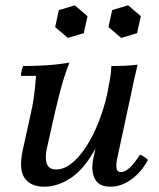

<svg xmlns="http://www.w3.org/2000/svg" viewBox="-20 -689 601 724"><path d="M147 15Q95 15 72.5 -18Q50 -51 66 -124L96 -260Q103 -290 107.5 -321.5Q112 -353 116 -403H59Q59 -411 61.5 -422Q64 -433 67 -440Q106 -440 150 -442.5Q194 -445 242 -453Q231 -427 220 -391Q209 -355 200.5 -320Q192 -285 186 -260L156 -126Q149 -91 157 -70.5Q165 -50 192 -50Q221 -50 249.5 -72.5Q278 -95 304 -134.5Q330 -174 351 -226.5Q372 -279 385 -338H411Q382 -205 339.5 -128Q297 -51 247.5 -18Q198 15 147 15ZM396 15Q353 15 337.5 -15Q322 -45 332 -92L385 -338Q390 -364 394.5 -389.5Q399 -415 400 -440Q426 -440 449.5 -441Q473 -442 499 -445Q492 -416 486 -390Q480 -364 475 -338L422 -92Q417 -69 419.5 -54.5Q422 -40 436 -40Q450 -40 467.5 -55Q485 -70 508 -106Q517 -102 524 -97.5Q531 -93 538 -86Q514 -41 476 -13Q438 15 396 15ZM262 -669 310 -628 296 -564 236 -546 188 -587 202 -651ZM463 -669 511 -628 497 -564 437 -546 389 -587 403 -651Z"/></svg>

Font: Poltawski Nowy
Style: Italic
Weight: 400
Italic angle: -12°
Designer: Adam Pótawski, Mateusz Machalski, Borys Kosmynka, Ania Wieluska
Foundry: Capitalics.wtf
Version: Version 1.001;gftools[0.9.25]